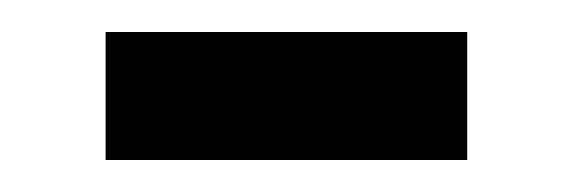

<svg xmlns="http://www.w3.org/2000/svg" viewBox="-20 -357 357 120"><path d="M46 -337V-257H272V-337Z"/></svg>

Font: Noto Sans Devanagari UI SemiCondensed
Style: Regular
Weight: 400
Width: 4
Designer: Jelle Bosma - Monotype Design Team
Foundry: Monotype Imaging Inc.
Version: Version 2.003